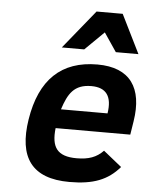

<svg xmlns="http://www.w3.org/2000/svg" viewBox="-55 -811 674 871"><g transform="rotate(5 282.5 -375.5)"><path d="M374.5 -527C210.5 -527 114 -435.3 84.9 -252C57.3 -77.5 121.6 15 293.6 15C402.7 15 467.9 -10.8 521.6 -73L438.2 -140C407.2 -107.9 371.7 -95 317 -95C228.1 -95 200.3 -135.6 210.3 -223H550.3L560.1 -285C584.3 -437.4 524.1 -527 374.5 -527ZM439.1 -310H227.1C250.5 -382.1 276.6 -427 355.6 -427C423.6 -427 451.5 -388 439.1 -310ZM452.4 -590H555.4L468.3 -766H349.3L206.4 -590H308.4L394.9 -675Z"/></g></svg>

Font: Fog Sans
Style: It
Weight: 700
Foundry: Intel Corporation
Version: Version 1.00